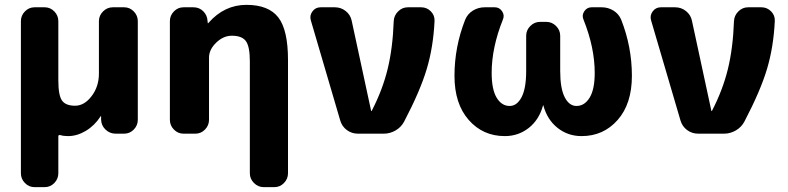

<svg xmlns="http://www.w3.org/2000/svg" viewBox="-20 -550 3244 790"><path d="M122 220Q99 220 82.5 203Q66 186 66 163V-463Q66 -486 82.5 -503Q99 -520 122 -520H164Q187 -520 203.5 -503Q220 -486 220 -463V-220Q220 -158 235 -136.5Q250 -115 289 -115Q327 -115 357 -154.5Q387 -194 387 -247V-463Q387 -486 404 -503Q421 -520 444 -520H491Q514 -520 530.5 -503Q547 -486 547 -463V-57Q547 -34 530.5 -17Q514 0 491 0H456Q432 0 414.5 -16.5Q397 -33 396 -57V-71Q396 -72 395 -72Q393 -72 393 -70Q369 -33 333 -11.5Q297 10 260 10Q241 10 229 6Q220 4 220 11V163Q220 186 203.5 203Q187 220 164 220Z M735 0Q712 0 695.5 -17Q679 -34 679 -57V-463Q679 -486 695.5 -503Q712 -520 735 -520H776Q800 -520 816.5 -503.5Q833 -487 834 -463L835 -455Q835 -454 836 -454L838 -456Q903 -530 994 -530Q1085 -530 1125 -478.5Q1165 -427 1165 -303V163Q1165 186 1148.5 203Q1132 220 1109 220H1065Q1042 220 1025 203Q1008 186 1008 163V-298Q1008 -358 992 -380.5Q976 -403 934 -403Q899 -403 869.5 -374.5Q840 -346 840 -313V-57Q840 -34 823.5 -17Q807 0 784 0Z M1380 -54 1259 -466Q1253 -486 1265.5 -503Q1278 -520 1299 -520H1358Q1383 -520 1402.5 -504.5Q1422 -489 1427 -465L1507 -94Q1507 -93 1508 -93Q1510 -93 1510 -95Q1554 -180 1575 -266Q1596 -352 1600 -463Q1601 -486 1618 -503Q1635 -520 1658 -520H1713Q1736 -520 1752.5 -503.5Q1769 -487 1768 -464Q1763 -357 1736 -266.5Q1709 -176 1643 -50Q1631 -27 1608 -13.5Q1585 0 1559 0H1453Q1427 0 1407 -15Q1387 -30 1380 -54Z M2057 10Q1967 10 1908.5 -56.5Q1850 -123 1850 -238Q1850 -357 1894 -469Q1904 -493 1926 -506.5Q1948 -520 1974 -520H2016Q2035 -520 2046 -503.5Q2057 -487 2049 -469Q2003 -354 2003 -250Q2003 -182 2023.5 -148Q2044 -114 2077 -114Q2107 -114 2126 -150Q2145 -186 2145 -258V-403Q2145 -426 2162 -443Q2179 -460 2202 -460H2228Q2251 -460 2268 -443Q2285 -426 2285 -403V-258Q2285 -186 2303.5 -150Q2322 -114 2352 -114Q2385 -114 2406 -148Q2427 -182 2427 -250Q2427 -354 2381 -469Q2373 -487 2384 -503.5Q2395 -520 2414 -520H2456Q2482 -520 2504 -506.5Q2526 -493 2536 -469Q2580 -357 2580 -238Q2580 -123 2521.5 -56.5Q2463 10 2373 10Q2317 10 2274.5 -23.5Q2232 -57 2216 -115Q2216 -117 2215 -117Q2214 -117 2214 -115Q2198 -57 2155.5 -23.5Q2113 10 2057 10Z M2780 -54 2659 -466Q2653 -486 2665.5 -503Q2678 -520 2699 -520H2758Q2783 -520 2802.5 -504.5Q2822 -489 2827 -465L2907 -94Q2907 -93 2908 -93Q2910 -93 2910 -95Q2954 -180 2975 -266Q2996 -352 3000 -463Q3001 -486 3018 -503Q3035 -520 3058 -520H3113Q3136 -520 3152.5 -503.5Q3169 -487 3168 -464Q3163 -357 3136 -266.5Q3109 -176 3043 -50Q3031 -27 3008 -13.5Q2985 0 2959 0H2853Q2827 0 2807 -15Q2787 -30 2780 -54Z"/></svg>

Font: Rounded Mplus 1c ExtraBold
Style: Regular
Weight: 800
Version: Version 1.059.20150529